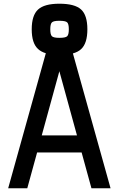

<svg xmlns="http://www.w3.org/2000/svg" viewBox="-20 -1015 640 1035"><path d="M24 0 227 -728Q201 -736 185 -751Q151 -782 151 -857Q151 -932 185 -963.5Q219 -995 300 -995Q383 -995 417 -964Q451 -933 451 -857Q451 -781 417 -750Q401 -735 373 -727L576 0H473L420 -193H180L127 0ZM395 -285 300 -631 205 -285ZM300 -811Q333 -811 342 -819.5Q351 -828 351 -857Q351 -886 342 -894.5Q333 -903 300 -903Q269 -903 260 -894.5Q251 -886 251 -857Q251 -828 260 -819.5Q269 -811 300 -811Z"/></svg>

Font: Victor Mono Thin
Style: Bold
Weight: 700
Monospace: yes
Version: Version 1.561;gftools[0.9.30]